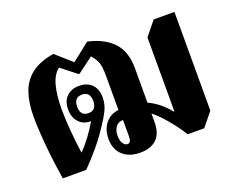

<svg xmlns="http://www.w3.org/2000/svg" viewBox="-96 -723 1092 896"><g transform="rotate(-20 449.5 -275.0)"><path d="M463 11Q408 11 376 -18.5Q344 -48 344 -100Q344 -146 368.5 -176.5Q393 -207 434 -211V-383Q434 -432 424 -453Q414 -474 399 -490L321 -432H317L241 -492Q212 -470 199 -422.5Q186 -375 186 -306Q186 -258 191 -197.5Q196 -137 204 -83Q228 -107 253 -140.5Q278 -174 296 -206H293Q258 -206 236 -230Q214 -254 214 -294Q214 -335 237.5 -357.5Q261 -380 299 -380Q339 -380 362 -356.5Q385 -333 385 -292Q385 -258 370.5 -228.5Q356 -199 336 -170Q305 -122 269 -79Q233 -36 197 0H81Q71 -61 64 -122.5Q57 -184 54 -235Q51 -286 51 -316Q51 -384 68 -434.5Q85 -485 125.5 -517Q166 -549 238 -561L317 -491L406 -561Q485 -544 529 -498Q573 -452 573 -368V-197Q605 -182 629 -162Q653 -142 674 -116H677V-483L733 -552H836V-62L781 6H699Q684 -19 662 -48Q640 -77 616.5 -102.5Q593 -128 573 -143V-100Q573 -44 544 -16.5Q515 11 463 11ZM298 -245Q338 -245 338 -291Q338 -337 298 -337Q258 -337 258 -291Q258 -245 298 -245ZM420 -47Q438 -47 438 -77V-160Q414 -160 401.5 -143Q389 -126 389 -100Q389 -74 398.5 -60.5Q408 -47 420 -47Z"/></g></svg>

Font: Noto Serif Thai SemiCondensed ExtraBold
Style: Regular
Weight: 800
Width: 4
Designer: Monotype Design Team
Foundry: Monotype Imaging Inc.
Version: Version 2.002; ttfautohint (v1.8.4.7-5d5b)